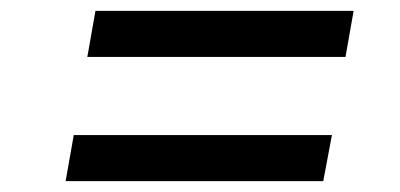

<svg xmlns="http://www.w3.org/2000/svg" viewBox="-20 -538 738 354"><path d="M141 -433 156 -518H632L617 -433ZM101 -204 116 -289H592L576 -204Z"/></svg>

Font: Hubot Sans Medium
Style: Italic
Weight: 500
Italic angle: -10°
Designer: Deni Anggara
Foundry: GitHub
Version: Version 1.001; ttfautohint (v1.8.4.7-5d5b);gftools[0.9.31]